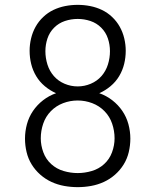

<svg xmlns="http://www.w3.org/2000/svg" viewBox="-20 -763 640 791"><path d="M300 8Q272 8 244.5 3Q217 -2 192 -13.5Q167 -25 146 -43.5Q125 -62 110.5 -85.5Q96 -109 89.5 -136.5Q83 -164 83 -192Q83 -222 91 -251.5Q99 -281 116 -306Q133 -331 157.5 -350Q182 -369 211 -379Q186 -390 164.5 -408Q143 -426 129 -449.5Q115 -473 108.5 -499.5Q102 -526 102 -554Q102 -579 108 -604.5Q114 -630 126.5 -652.5Q139 -675 158 -693Q177 -711 200 -722Q223 -733 248.5 -738Q274 -743 300 -743Q326 -743 351.5 -738Q377 -733 400 -722Q423 -711 442 -693Q461 -675 473.5 -652.5Q486 -630 492 -604.5Q498 -579 498 -554Q498 -526 491.5 -499.5Q485 -473 471 -449.5Q457 -426 435.5 -408Q414 -390 389 -379Q418 -369 442.5 -350Q467 -331 484 -306Q501 -281 509 -251.5Q517 -222 517 -192Q517 -164 510.5 -136.5Q504 -109 489.5 -85.5Q475 -62 454 -43.5Q433 -25 408 -13.5Q383 -2 355.5 3Q328 8 300 8ZM300 -407Q328 -407 354 -418Q380 -429 398 -449.5Q416 -470 424.5 -497Q433 -524 433 -552Q433 -579 424.5 -604.5Q416 -630 397 -649Q378 -668 352.5 -676.5Q327 -685 300 -685Q273 -685 247.5 -676.5Q222 -668 203 -649Q184 -630 175.5 -604.5Q167 -579 167 -552Q167 -524 175.5 -497Q184 -470 202 -449.5Q220 -429 246 -418Q272 -407 300 -407ZM300 -50Q329 -50 358 -58.5Q387 -67 409 -87Q431 -107 441.5 -135.5Q452 -164 452 -193Q452 -224 442 -253.5Q432 -283 410.5 -305Q389 -327 360 -338Q331 -349 300 -349Q269 -349 240 -338Q211 -327 189.5 -305Q168 -283 158 -253.5Q148 -224 148 -193Q148 -164 158.5 -135.5Q169 -107 191 -87Q213 -67 242 -58.5Q271 -50 300 -50Z"/></svg>

Font: Iosevka SS04 Light Extended
Style: Regular
Weight: 300
Width: 7
Monospace: yes
Designer: Belleve Invis
Foundry: Belleve Invis
Version: Version 19.0.0; ttfautohint (v1.8.4)